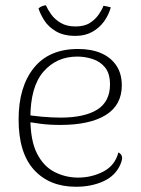

<svg xmlns="http://www.w3.org/2000/svg" viewBox="-20 -701 540 733"><path d="M270 12Q169 12 110 -52.5Q51 -117 51 -245Q51 -369 109 -441.5Q167 -514 278 -514Q329 -514 366 -498Q403 -482 424 -451Q445 -420 445 -375Q445 -300 384 -262Q323 -224 210 -224Q168 -224 134.5 -228.5Q101 -233 70 -238L71 -265Q99 -259 139 -255.5Q179 -252 212 -252Q256 -252 291 -259.5Q326 -267 350.5 -282Q375 -297 387.5 -321.5Q400 -346 400 -378Q400 -420 381.5 -443Q363 -466 334 -475.5Q305 -485 275 -485Q196 -485 146 -427.5Q96 -370 96 -251Q96 -164 121.5 -114.5Q147 -65 189 -44Q231 -23 278 -23Q330 -23 374.5 -46Q419 -69 432 -119Q441 -115 445 -105.5Q449 -96 440 -74Q421 -30 375 -9Q329 12 270 12ZM268 -600Q303 -600 324 -614Q345 -628 357.5 -646.5Q370 -665 375 -679Q382 -678 388.5 -676.5Q395 -675 403 -673Q395 -644 377.5 -619.5Q360 -595 332.5 -579.5Q305 -564 268 -564Q223 -564 193.5 -581.5Q164 -599 148.5 -624Q133 -649 127 -669Q134 -675 141 -677.5Q148 -680 155 -681Q162 -665 175.5 -646Q189 -627 212 -613.5Q235 -600 268 -600Z"/></svg>

Font: Arima ExtraLight
Style: Regular
Weight: 250
Designer: Joana Correia and Natanael Gama
Foundry: NDISCOVER
Version: Version 1.101;gftools[0.9.23]